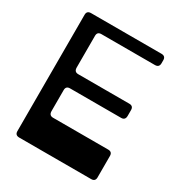

<svg xmlns="http://www.w3.org/2000/svg" viewBox="-195 -1005 1091 1149"><g transform="rotate(30 350.0 -430.0)"><path d="M73 -832Q73 -860 102 -860H588Q617 -860 617 -832V-811Q617 -782 588 -782H218Q190 -782 190 -754V-535Q190 -505 218 -505H571Q599 -505 599 -477V-437Q599 -407 571 -407H218Q190 -407 190 -379V-234Q190 -204 218 -204H599Q627 -204 627 -176V-28Q627 0 599 0H102Q73 0 73 -28Z"/></g></svg>

Font: OpenDyslexic 3
Style: Regular
Weight: 400
Designer: Abelardo Gonzalez
Version: Version 1.000;PS 001.001;hotconv 1.0.56